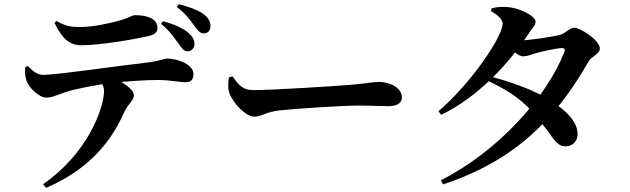

<svg xmlns="http://www.w3.org/2000/svg" viewBox="-20 -829 3040 927"><path d="M884.8 -581.1C903.4 -580.8 918.7 -596.9 918.9 -615.2C919.2 -636.7 910.4 -652.5 889.3 -670.9C861.5 -694.7 817 -713.1 767.1 -726.9L757.4 -714C801.6 -678.2 823.9 -642.6 842.7 -617.3C859.4 -594.7 867.2 -581.4 884.8 -581.1ZM187.8 60.2 202.5 77.9C428.1 -17.8 527.5 -169.6 577.6 -283.3C600.4 -332.3 626.3 -343 626.3 -368.1C626.3 -398.8 578.1 -427.8 518.5 -460.3L451.7 -450.1C474.1 -429.5 482.2 -408.6 482.2 -388.6C482.2 -310.3 405.7 -89.5 187.8 60.2ZM203.5 -357.5C233 -357.8 269.1 -375.6 302.5 -386.2C343.5 -399.3 449.4 -421.2 525.7 -429.1C608.1 -437.9 688.7 -442.8 742 -442.8C799.4 -442.8 849.9 -431.9 871.9 -431.9C899.2 -431.9 913.9 -440.2 913.9 -472.8C913.9 -513.6 846.8 -546.2 783.6 -546.2C773.7 -546.2 752.6 -533.8 685 -526.3C549.9 -511.5 256.4 -467.5 188.9 -467.5C157.9 -467.5 139.8 -485.8 114.3 -510.1L101.9 -505.1C99.9 -481.4 100.9 -457 108.1 -439C119.6 -404.9 169.9 -357.3 203.5 -357.5ZM373.4 -610.5C457.6 -610.5 618.8 -636.7 698.4 -655.3C730.4 -662.5 740.2 -675.6 740.2 -695.6C740.2 -734.8 697.8 -755.8 631.7 -755.8C617.5 -755.8 603.3 -742.4 553.4 -728.7C511.8 -717.7 434.9 -698.5 362.1 -698.5C329.1 -698.5 294 -702.3 253.3 -727.6L242.9 -718.5C278.5 -647.5 310.6 -610.5 373.4 -610.5ZM963.8 -667.8C986.8 -667.6 996.2 -685.5 996.2 -704.2C996.2 -726.4 983.6 -746.4 958.8 -763.5C932.6 -781.3 895.2 -795.6 842.8 -808.8L833.6 -795.2C875.9 -764 897.5 -732.7 917.5 -706C935.9 -681.7 944.2 -668.1 963.8 -667.8Z M1207.4 -265.5C1245.1 -265.5 1260.2 -288.9 1332.4 -296.4C1409.3 -304.6 1633 -319.2 1708.5 -319.2C1779.4 -319.2 1814.4 -316.4 1853.9 -316.4C1895.6 -316.4 1920.3 -330.1 1920.3 -359.1C1920.3 -402 1868.1 -433.5 1808.2 -433.5C1783.6 -433.5 1738.6 -424.8 1671.6 -419.4C1611.1 -414.4 1309 -394.1 1202.2 -394.1C1149.1 -394.1 1131.7 -421.3 1102 -460.6L1085.1 -455C1081.5 -430.7 1079.2 -401.7 1087.6 -378.8C1106.2 -329.6 1167.6 -265.5 1207.4 -265.5Z M2108.3 41.5 2119.2 61.2C2465.4 -52.8 2663.1 -254.1 2821.7 -532.2C2835.1 -556.5 2876.3 -568.8 2876.3 -594.3C2876.3 -634.7 2781.9 -695.1 2752.6 -695.1C2730.3 -695.1 2713 -670.3 2687.6 -661.9C2660.6 -652.8 2534.3 -634.4 2500 -634.4C2485.8 -634.4 2474.4 -634.9 2452.2 -638.2L2433.9 -602.4C2460.7 -579.5 2488.1 -557 2504.5 -557C2523.8 -557 2540 -563.5 2561 -570.4C2589.5 -579.6 2666.6 -596.1 2692.5 -596.9C2704.7 -597.2 2710.4 -592 2704.7 -577.8C2622.2 -365.6 2389.4 -100.5 2108.3 41.5ZM2712.6 -122.5C2746.1 -123.3 2770.1 -148.3 2768.7 -185.5C2765.8 -255.3 2688.6 -315.2 2605.9 -362.7C2527.1 -406.9 2421.9 -439.7 2350.9 -459.2L2336.4 -438.5C2417.1 -399.6 2486.2 -361.1 2551 -288.1C2652.7 -172.4 2659.6 -121.1 2712.6 -122.5ZM2097.3 -292.3 2109.9 -274.6C2290.5 -360.6 2445 -530.9 2536.1 -672.7C2553 -699.1 2565.8 -703.6 2565.8 -724.7C2565.8 -750.6 2490 -792.4 2423.1 -795.4C2391.2 -797 2372.7 -793.6 2353.5 -788.8L2350.8 -775.1C2383.2 -757.4 2406.8 -734.5 2406.8 -715.3C2406.8 -650.8 2250.5 -422.3 2097.3 -292.3Z"/></svg>

Font: Source Han Serif CN VF
Style: Regular
Weight: 250
Designer: Ryoko NISHIZUKA 西塚涼子 (kana & ideographs); Frank Grießhammer (Latin, Greek & Cyrillic); Wenlong ZHANG 张文龙 (bopomofo); San
Foundry: Adobe
Version: Version 2.002;hotconv 1.1.0;makeotfexe 2.6.0